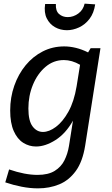

<svg xmlns="http://www.w3.org/2000/svg" viewBox="-20 -795 613 1055"><path d="M189 240Q145 240 99 231Q53 222 9 207L30 136Q117 166 186 166Q245 166 280.5 144Q316 122 334 86Q352 50 359 7L381 -132Q341 -61 285 -25.5Q229 10 178 10Q140 10 107.5 -10.5Q75 -31 55.5 -75Q36 -119 36 -188Q36 -260 58.5 -324Q81 -388 121 -436.5Q161 -485 215 -512.5Q269 -540 333 -540Q364 -540 397 -532Q430 -524 464 -507L478 -530H532L448 5Q434 93 396.5 144.5Q359 196 305.5 218Q252 240 189 240ZM216 -70Q250 -70 287.5 -98Q325 -126 356 -181.5Q387 -237 401 -321L420 -439Q375 -465 331 -465Q274 -465 230 -427.5Q186 -390 161 -329.5Q136 -269 136 -199Q136 -131 159 -100.5Q182 -70 216 -70ZM348 -629Q312 -629 282.5 -645.5Q253 -662 237 -694Q221 -726 228 -773H287Q285 -735 304.5 -718Q324 -701 352 -701Q383 -701 410 -720.5Q437 -740 445 -775L503 -771Q496 -723 472 -691.5Q448 -660 414.5 -644.5Q381 -629 348 -629Z"/></svg>

Font: Bitter Medium
Style: Italic
Weight: 500
Italic angle: -9°
Designer: Sol Matas, and Bitter project Authors
Foundry: Sol Matas
Version: Version 2.001